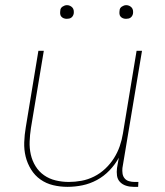

<svg xmlns="http://www.w3.org/2000/svg" viewBox="-20 -717 640 745"><path d="M242 8Q213 8 186 1.5Q159 -5 137 -20.5Q115 -36 100.5 -59.5Q86 -83 79.5 -109.5Q73 -136 74 -165Q75 -194 80 -223L129 -520H150L100 -220Q96 -194 95 -168Q94 -142 99.5 -117.5Q105 -93 118 -72Q131 -51 151 -37Q171 -23 196 -17Q221 -11 247 -11Q271 -11 296 -15.5Q321 -20 345 -32Q369 -44 388.5 -62.5Q408 -81 422 -103Q436 -125 444.5 -149.5Q453 -174 457 -199L510 -520H531L455 -65Q454 -54 455.5 -43.5Q457 -33 463.5 -25Q470 -17 480.5 -14Q491 -11 502 -11H517L516 8H498Q483 8 469 3.5Q455 -1 445.5 -11Q436 -21 434 -35.5Q432 -50 434 -65L441 -105Q427 -79 405 -56Q383 -33 356 -18.5Q329 -4 300 2Q271 8 242 8ZM469 -644Q463 -644 457.5 -646Q452 -648 448 -652.5Q444 -657 443.5 -663.5Q443 -670 444 -676Q444 -681 446.5 -685Q449 -689 453 -691.5Q457 -694 461 -695.5Q465 -697 470 -697Q476 -697 481.5 -694.5Q487 -692 491 -687.5Q495 -683 496 -676.5Q497 -670 496 -664Q495 -659 492.5 -655Q490 -651 486.5 -648.5Q483 -646 478.5 -645Q474 -644 469 -644ZM239 -644Q233 -644 227.5 -646Q222 -648 218 -652.5Q214 -657 213.5 -663.5Q213 -670 214 -676Q214 -681 216.5 -685Q219 -689 223 -691.5Q227 -694 231 -695.5Q235 -697 240 -697Q246 -697 251.5 -694.5Q257 -692 261 -687.5Q265 -683 266 -676.5Q267 -670 266 -664Q265 -659 262.5 -655Q260 -651 256.5 -648.5Q253 -646 248.5 -645Q244 -644 239 -644Z"/></svg>

Font: Iosevka Thin Extended
Style: Italic
Weight: 100
Width: 7
Italic angle: -9°
Monospace: yes
Designer: Belleve Invis
Foundry: Belleve Invis
Version: Version 32.5.0; ttfautohint (v1.8.4)